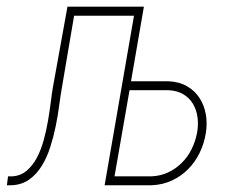

<svg xmlns="http://www.w3.org/2000/svg" viewBox="-59 -548 665 568"><path d="M366.7 -528.3 328.6 -307.6H439.5Q471.2 -306.2 494.1 -293Q517.1 -279.8 531 -258.5Q544.9 -237.3 549.8 -210.2Q554.7 -183.1 549.8 -153.8Q544.9 -123 531.5 -95.7Q518.1 -68.4 497.6 -47.6Q477.1 -26.9 450 -14.2Q422.9 -1.5 390.6 0H250.5L337.4 -501.5H160.2L124 -288.1Q120.1 -266.1 116.2 -236.6Q112.3 -207 106 -175.5Q99.6 -144 89.8 -113.3Q80.1 -82.5 64.9 -57.9Q49.8 -33.2 28.1 -17.3Q6.3 -1.5 -23.9 0H-38.6L-35.2 -26.4H-21.5Q2.9 -28.3 20.5 -43.5Q38.1 -58.6 50.3 -81.8Q62.5 -105 70.3 -133.5Q78.1 -162.1 83 -190.7Q87.9 -219.2 91.1 -244.9Q94.2 -270.5 97.2 -288.1L140.6 -528.3ZM324.2 -281.2 279.8 -26.4H390.6Q417.5 -27.8 439.7 -38.6Q461.9 -49.3 479.2 -66.7Q496.6 -84 507.8 -106.7Q519 -129.4 523.9 -154.8Q528.3 -178.2 525.4 -200.4Q522.5 -222.7 512.2 -240.2Q502 -257.8 483.9 -268.8Q465.8 -279.8 439.5 -281.2Z"/></svg>

Font: Roboto Mono Thin
Style: Italic
Weight: 250
Designer: Google
Version: Version 2.000985; 2015; ttfautohint (v1.3)